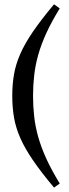

<svg xmlns="http://www.w3.org/2000/svg" viewBox="-20 -735 322 892"><path d="M133.5 -289.5Q133.5 -240.5 138.8 -193.8Q144 -147 157.5 -99Q171 -51 195.2 2.2Q219.5 55.5 257.5 117.5L231 136.5Q171.5 65.5 133.5 10Q95.5 -45.5 74.5 -93.2Q53.5 -141 45.2 -188.2Q37 -235.5 37 -289.5Q37 -343.5 45.2 -390.5Q53.5 -437.5 74.5 -485.2Q95.5 -533 133.5 -588.5Q171.5 -644 231 -715L257.5 -696Q219.5 -634 195.2 -581Q171 -528 157.5 -479.8Q144 -431.5 138.8 -384.8Q133.5 -338 133.5 -289.5Z"/></svg>

Font: Newsreader 24pt SemiBold
Style: Regular
Weight: 600
Designer: Hugues Gentile
Foundry: Production Type
Version: Version 1.003